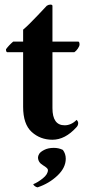

<svg xmlns="http://www.w3.org/2000/svg" viewBox="-20 -598 374 831"><path d="M212.9 42Q234.4 42 252 50.8Q264.6 67.4 264.6 88.9Q264.6 127.9 228.5 162.1Q192.4 196.3 142.6 212.9Q135.7 211.9 129.9 207Q124 202.1 124 199.2Q143.6 191.4 165.5 173.8Q187.5 156.2 187.5 137.7Q187.5 129.9 166 117.2Q144.5 104.5 144.5 83Q144.5 77.1 149.4 68.4Q154.3 59.6 171.4 50.8Q188.5 42 212.9 42ZM207 -418Q207 -418 318.4 -418Q324.2 -418 324.2 -405.3Q324.2 -398.4 316.9 -387.7Q309.6 -377 301.8 -372.1H207V-129.9Q207 -55.7 259.8 -55.7Q288.1 -55.7 311.5 -79.1Q318.4 -72.3 318.4 -65.4Q318.4 -54.7 310.5 -46.9Q261.7 6.8 207 6.8Q154.3 6.8 117.2 -26.9Q80.1 -60.5 80.1 -135.7V-372.1H10.7Q5.9 -374 5.9 -384.8Q18.6 -402.3 37.1 -418Q37.1 -418 80.1 -418Q80.1 -418 80.1 -469.7Q102.5 -488.3 142.1 -530.3Q181.6 -572.3 182.6 -573.2Q190.4 -578.1 198.2 -578.1Q206.1 -578.1 207 -573.2Z"/></svg>

Font: Crimson
Style: Bold
Weight: 700
Version: Version 0.8 ; ttfautohint (v1.00) -l 8 -r 50 -G 200 -x 14 -D